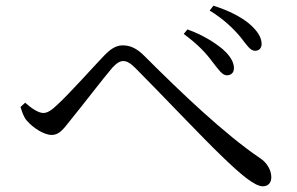

<svg xmlns="http://www.w3.org/2000/svg" viewBox="-20 -722 1040 673"><path d="M724 -506C746 -478 759 -458 775 -458C789 -458 799 -466 800 -481C801 -503 787 -527 759 -551C732 -573 692 -599 637 -619L624 -603C674 -566 701 -537 724 -506ZM823 -592C846 -563 857 -544 874 -544C889 -544 897 -554 897 -568C897 -592 881 -616 851 -641C826 -661 786 -684 728 -702L715 -685C764 -655 799 -621 823 -592ZM52 -347C58 -328 63 -311 75 -298C96 -274 134 -249 161 -249C189 -249 203 -271 228 -302C265 -347 343 -449 374 -485C390 -502 401 -508 412 -508C425 -508 437 -501 456 -482C532 -406 694 -235 757 -175C824 -110 873 -69 901 -69C920 -69 931 -81 931 -101C931 -126 915 -153 891 -168C767 -252 614 -398 488 -524C459 -554 435 -563 410 -563C385 -563 365 -548 344 -526C310 -491 225 -395 179 -353C160 -335 146 -326 132 -326C115 -326 92 -341 68 -362Z"/></svg>

Font: Harano Aji Mincho CN
Style: Regular
Weight: 400
Foundry: Masamichi Hosoda
Version: HaranoAjiMinchoCN-Regular version 20230610;ttx 4.39.4